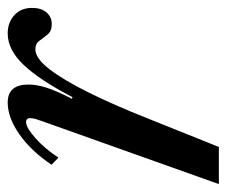

<svg xmlns="http://www.w3.org/2000/svg" viewBox="-70 -510 574 486"><g transform="rotate(-90 217.0 -267.0)"><path d="M-6 0 153 -446.5Q156.5 -456 158.8 -463.8Q161 -471.5 161 -477.5Q161 -488 151 -488Q137 -488 110.2 -464.2Q83.5 -440.5 61 -406L43 -423.5Q77 -474.5 119.5 -504.5Q162 -534.5 200.5 -534.5Q246 -534.5 246 -482Q246 -462 238.5 -437.5Q231 -413 210 -372L214 -370.5Q257.5 -454 295.8 -494.2Q334 -534.5 375.5 -534.5Q403 -534.5 421.5 -517.8Q440 -501 440 -473Q440 -449.5 428.5 -436.2Q417 -423 399 -423Q381.5 -423 373 -433.2Q364.5 -443.5 357 -454Q349.5 -464.5 335 -464.5Q312.5 -464.5 285 -429Q257.5 -393.5 225.8 -329.5Q194 -265.5 160 -179.5L88 0Z"/></g></svg>

Font: Libre Caslon Condensed Medium Italic
Style: Regular
Weight: 500
Italic angle: -22.583°
Designer: Pablo Impallari, Rodrigo Fuenzalida, Katja Schimmel, Ertekin Erdin
Foundry: Pablo Impallari, Rodrigo Fuenzalida
Version: Version 2.000; ttfautohint (v1.8.4.7-5d5b);gftools[0.9.33]